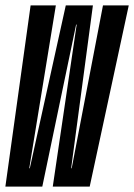

<svg xmlns="http://www.w3.org/2000/svg" viewBox="-36 -695 500 715"><path d="M-16 0 78 -675H172L73 -68.5H75L209 -675H310L229 -68.5H231L347.5 -675H443.5L298 0H160.5L249.5 -603.5H247.5L121.5 0Z"/></svg>

Font: Anybody UltraCondensed Medium
Style: Italic
Weight: 500
Width: 1
Italic angle: -10°
Designer: Tyler Finck
Foundry: Etcetera Type Company
Version: Version 1.010; ttfautohint (v1.8.3) -l 8 -r 50 -G 200 -x 14 